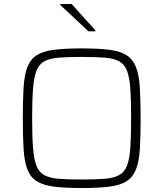

<svg xmlns="http://www.w3.org/2000/svg" viewBox="-20 -940 824 968"><path d="M392 8Q308 8 252.5 1Q197 -6 165 -26.5Q133 -47 118 -86Q103 -125 99 -188Q95 -251 95 -344Q95 -437 99 -500Q103 -563 118 -602Q133 -641 165 -661.5Q197 -682 252.5 -689Q308 -696 392 -696Q476 -696 531.5 -689Q587 -682 618.5 -661.5Q650 -641 665.5 -602Q681 -563 685 -500Q689 -437 689 -344Q689 -251 685 -188Q681 -125 665.5 -86Q650 -47 618.5 -26.5Q587 -6 531.5 1Q476 8 392 8ZM392 -35Q461 -35 506.5 -38.5Q552 -42 579.5 -56.5Q607 -71 620 -104Q633 -137 637 -194.5Q641 -252 641 -344Q641 -436 637 -493.5Q633 -551 620 -584Q607 -617 579.5 -631.5Q552 -646 506.5 -649.5Q461 -653 392 -653Q323 -653 277.5 -649.5Q232 -646 204.5 -631.5Q177 -617 164 -584Q151 -551 146.5 -493.5Q142 -436 142 -344Q142 -252 146.5 -194.5Q151 -137 164 -104Q177 -71 204.5 -56.5Q232 -42 277.5 -38.5Q323 -35 392 -35ZM426 -782 284 -915V-920H341L461 -787V-782Z"/></svg>

Font: Saira SemiExpanded ExtraLight
Style: Regular
Weight: 250
Width: 6
Designer: Hector Gatti with collaboration of the Omnibus-Type team
Foundry: Omnibus-Type
Version: Version 1.101